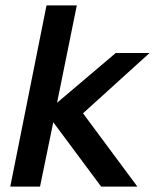

<svg xmlns="http://www.w3.org/2000/svg" viewBox="-20 -690 590 710"><path d="M18 0 152 -670H264L191 -310L408 -494H533L287 -271L488 0H354L177 -238L128 0Z"/></svg>

Font: Codetta
Style: Bold Italic
Weight: 700
Italic angle: -11°
Designer: Ulrich Proeller
Foundry: PROSA GmbH
Version: Version 2.00;September 29, 2018;FontCreator 11.5.0.2427 64-b